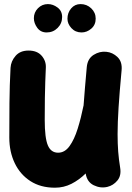

<svg xmlns="http://www.w3.org/2000/svg" viewBox="-20 -813 629 916"><path d="M560.1 -477.5Q550.3 -373 545.7 -300.5Q541 -228 541 -173.3Q541 -127.4 543.9 -89.6Q546.9 -51.8 553.2 -13.2Q559.6 24.9 540 48.3Q520.5 71.8 492.2 78.6Q459.5 86.4 427.2 70.8Q395 55.2 388.7 14.6Q357.4 45.4 320.8 64Q284.2 82.5 242.2 82.5Q173.8 82.5 125 51Q76.2 19.5 50.3 -34.7Q24.4 -88.9 24.4 -156.7Q24.4 -236.3 25.1 -321.8Q25.9 -407.2 30.3 -489.7Q32.2 -521 54.2 -546.4Q76.2 -571.8 116.2 -571.8Q157.2 -571.8 178.7 -547.1Q200.2 -522.5 198.7 -490.2Q197.3 -457 196 -423.1Q194.8 -389.2 194.1 -345.9Q193.4 -302.7 193.4 -240.7Q193.4 -154.8 208.3 -119.6Q223.1 -84.5 257.3 -84.5Q289.1 -84.5 311.8 -116Q334.5 -147.5 350.6 -199Q366.7 -250.5 378.9 -311V-312Q381.8 -351.1 385.5 -396Q389.2 -440.9 394 -493.2Q397.9 -533.2 426.8 -551.3Q455.6 -569.3 487.3 -565.9Q517.6 -563 540.8 -540.5Q564 -518.1 560.1 -477.5ZM436.5 -724.1Q436.5 -694.3 415.5 -676.3Q394.5 -658.2 369.1 -658.2Q339.8 -658.2 320.8 -678.7Q301.8 -699.2 301.8 -723.6Q301.8 -752 319.3 -772.7Q336.9 -793.5 364.3 -793.5Q394 -793.5 415.3 -773.2Q436.5 -752.9 436.5 -724.1ZM276.4 -731.9Q276.4 -701.2 254.9 -679.7Q233.4 -658.2 202.6 -658.2Q173.8 -658.2 157.7 -680.4Q141.6 -702.6 141.6 -726.1Q141.6 -753.9 161.1 -773.7Q180.7 -793.5 208.5 -793.5Q232.9 -793.5 254.6 -777.1Q276.4 -760.7 276.4 -731.9Z"/></svg>

Font: Mikhak-DS2-FD Black
Style: Regular
Weight: 900
Designer: Amin Abedi
Version: Version 3.2